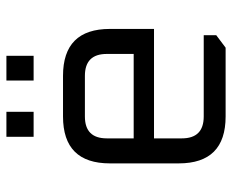

<svg xmlns="http://www.w3.org/2000/svg" viewBox="-84 -658 741 614"><g transform="rotate(-90 287.0 -350.5)"><path d="M72 -150V-370Q72 -520 222 -520H352Q502 -520 502 -370V-229H152V-140Q152 -70 222 -70H482V-30L442 0H222Q72 0 72 -150ZM152 -294H422V-380Q422 -450 352 -450H222Q152 -450 152 -380ZM157 -614V-701H237V-614ZM337 -614V-701H416V-614Z"/></g></svg>

Font: Oxanium ExtraLight
Style: Regular
Weight: 400
Version: Version 2.000